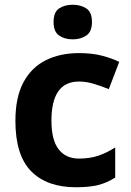

<svg xmlns="http://www.w3.org/2000/svg" viewBox="-20 -780 554 810"><path d="M300 10Q178 10 111.5 -57.5Q45 -125 45 -270Q45 -370 79 -433Q113 -496 173.5 -526Q234 -556 313 -556Q369 -556 410.5 -545Q452 -534 483 -519L439 -404Q404 -418 373.5 -427Q343 -436 313 -436Q197 -436 197 -271Q197 -189 227.5 -150Q258 -111 313 -111Q360 -111 396 -123.5Q432 -136 466 -158V-31Q432 -9 394.5 0.5Q357 10 300 10ZM287 -760Q320 -760 344 -744.5Q368 -729 368 -687Q368 -646 344 -630Q320 -614 287 -614Q253 -614 229.5 -630Q206 -646 206 -687Q206 -729 229.5 -744.5Q253 -760 287 -760Z"/></svg>

Font: Noto Sans Hanifi Rohingya
Style: Bold
Weight: 700
Designer: Monotype Design Team and DaltonMaag
Foundry: Google LLC
Version: Version 2.102; ttfautohint (v1.8.4.7-5d5b)